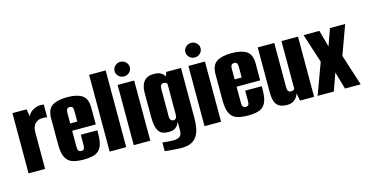

<svg xmlns="http://www.w3.org/2000/svg" viewBox="-79 -1036 2925 1525"><g transform="rotate(-15 1383.5 -273.5)"><path d="M31 0V-495H147L158 -433Q165 -453 180.5 -467Q196 -481 214 -488Q248 -505 289 -496V-392Q288 -393 273 -394.5Q258 -396 238.5 -394.5Q219 -393 206 -383Q185 -372 176 -350Q167 -328 167 -298V0Z M483 8Q431 8 394 -3.5Q357 -15 337 -51.5Q317 -88 317 -163V-375Q317 -450 359.5 -477.5Q402 -505 483 -505Q563 -505 605 -477.5Q647 -450 647 -375V-237H453V-105Q453 -81 460.5 -72Q468 -63 483 -63Q498 -63 504.5 -72Q511 -81 511 -105V-189H647V-164Q647 -88 627.5 -51.5Q608 -15 571.5 -3.5Q535 8 483 8ZM453 -297H511V-383Q511 -406 504.5 -415Q498 -424 483 -424Q468 -424 460.5 -415Q453 -406 453 -383Z M698 0V-631H834V0Z M896 0V-495H1032V0ZM963 -547Q938 -547 919.5 -564.5Q901 -582 901 -607Q901 -632 919.5 -649.5Q938 -667 963 -667Q989 -667 1007.5 -649.5Q1026 -632 1026 -607Q1026 -582 1007.5 -564.5Q989 -547 963 -547Z M1258 120Q1242 120 1220 118.5Q1198 117 1176.5 115.5Q1155 114 1139.5 112Q1124 110 1121 109V38Q1135 40 1162.5 42.5Q1190 45 1208 45Q1225 45 1238.5 42Q1252 39 1261.5 32.5Q1271 26 1276 13.5Q1281 1 1281 -17V-89Q1277 -79 1269 -65Q1261 -51 1243.5 -40Q1226 -29 1191 -29Q1166 -29 1146.5 -35.5Q1127 -42 1114 -59Q1101 -76 1094 -107Q1087 -138 1087 -187V-379Q1087 -440 1114 -472.5Q1141 -505 1193 -505Q1227 -505 1246 -496.5Q1265 -488 1275.5 -473.5Q1286 -459 1293 -440L1275 -437L1296 -495H1417V-87Q1417 -53 1412.5 -16.5Q1408 20 1392.5 51Q1377 82 1345 101Q1313 120 1258 120ZM1252 -109Q1263 -109 1269.5 -114.5Q1276 -120 1278.5 -131Q1281 -142 1281 -156V-402Q1279 -405 1275.5 -408Q1272 -411 1266.5 -413Q1261 -415 1251 -415Q1238 -415 1230.5 -406Q1223 -397 1223 -373V-150Q1223 -137 1225.5 -129Q1228 -121 1232.5 -117Q1237 -113 1242 -111Q1247 -109 1252 -109Z M1478 0V-495H1614V0ZM1545 -547Q1520 -547 1501.5 -564.5Q1483 -582 1483 -607Q1483 -632 1501.5 -649.5Q1520 -667 1545 -667Q1571 -667 1589.5 -649.5Q1608 -632 1608 -607Q1608 -582 1589.5 -564.5Q1571 -547 1545 -547Z M1835 8Q1783 8 1746 -3.5Q1709 -15 1689 -51.5Q1669 -88 1669 -163V-375Q1669 -450 1711.5 -477.5Q1754 -505 1835 -505Q1915 -505 1957 -477.5Q1999 -450 1999 -375V-237H1805V-105Q1805 -81 1812.5 -72Q1820 -63 1835 -63Q1850 -63 1856.5 -72Q1863 -81 1863 -105V-189H1999V-164Q1999 -88 1979.5 -51.5Q1960 -15 1923.5 -3.5Q1887 8 1835 8ZM1805 -297H1863V-383Q1863 -406 1856.5 -415Q1850 -424 1835 -424Q1820 -424 1812.5 -415Q1805 -406 1805 -383Z M2160 7Q2114 7 2090 -8.5Q2066 -24 2057 -53.5Q2048 -83 2048 -124V-495H2184V-130Q2184 -118 2186.5 -109Q2189 -100 2195.5 -94.5Q2202 -89 2214 -89Q2222 -89 2227.5 -91Q2233 -93 2237 -96Q2241 -99 2243 -102V-495H2379V0H2263L2252 -63Q2243 -33 2218.5 -13Q2194 7 2160 7Z M2408 0 2502 -256 2425 -495H2555L2593 -357L2642 -495H2767L2680 -256L2762 0H2633L2592 -143L2541 0Z"/></g></svg>

Font: Alumni Sans Thin ExtraBold
Style: Regular
Weight: 800
Version: Version 1.018